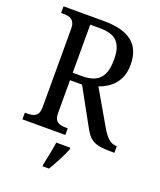

<svg xmlns="http://www.w3.org/2000/svg" viewBox="-167 -817 949 1140"><g transform="rotate(20 307.5 -246.5)"><path d="M34 0H305V-42H294C253 -42 220 -50 220 -109V-315H296L420 -90C460 -15 491 0 601 0H615V-42H612C574 -42 547 -69 516 -122L391 -338C459 -362 527 -414 527 -523C527 -653 450 -714 287 -714H34V-672H48C88 -672 122 -663 122 -604V-109C122 -50 88 -42 48 -42H34ZM279 -362H220V-666H281C384 -666 424 -622 424 -519C424 -415 386 -362 279 -362ZM242 208V221H282C308 179 343 113 359 71V61H270C263 109 252 164 242 208Z"/></g></svg>

Font: Noto Serif Bengali SemiCondensed
Style: Regular
Weight: 400
Width: 4
Designer: Juan Bruce, Universal Thirst, Indian Type Foundry and the Monotype Design Team.
Foundry: Monotype Imaging Inc.
Version: Version 2.003